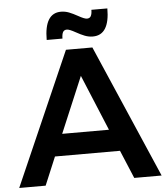

<svg xmlns="http://www.w3.org/2000/svg" viewBox="-61 -954 868 1006"><g transform="rotate(-5 373.5 -450.5)"><path d="M604 0 542 -148H200L138 0H-1L306 -700H445L748 0ZM248 -263H494L372 -557ZM453 -757Q431 -757 410.5 -765Q390 -773 365 -787Q333 -805 320 -805Q305 -805 299 -793.5Q293 -782 293 -760H210Q210 -901 297 -901Q319 -901 339.5 -893Q360 -885 385 -871Q417 -853 430 -853Q445 -853 451 -864.5Q457 -876 457 -897H541Q541 -757 453 -757Z"/></g></svg>

Font: Montserrat Medium
Style: Regular
Weight: 500
Designer: Julieta Ulanovsky
Foundry: Julieta Ulanovsky
Version: Version 6.001